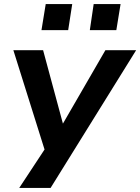

<svg xmlns="http://www.w3.org/2000/svg" viewBox="-20 -749 693 949"><path d="M75 180 212 -28 214 34 46 -501H193L291 -138L501 -501H653L230 180ZM424 -600 443 -729H576L555 -600ZM185 -600 206 -729H337L317 -600Z"/></svg>

Font: Nunito Sans 7pt SemiExpanded
Style: Bold Italic
Weight: 700
Width: 6
Italic angle: -9°
Designer: Vernon Adams
Foundry: Vernon Adams
Version: Version 3.101;gftools[0.9.27]